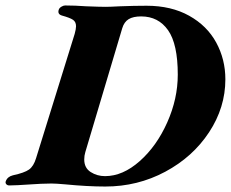

<svg xmlns="http://www.w3.org/2000/svg" viewBox="-82 -675 844 702"><path d="M156 -1Q122 -4 106 -4Q86 -4 67 -3Q48 -2 33 -1Q-25 3 -48 3Q-55 3 -59 -1.5Q-63 -6 -61 -12Q-55 -29 -35 -34Q7 -43 24 -55Q41 -67 50 -97L191 -551Q196 -569 196 -579Q196 -595 185 -602.5Q174 -610 145 -618Q127 -623 133 -640Q135 -646 142.5 -650.5Q150 -655 156 -655Q192 -655 233 -652Q285 -650 304 -650Q319 -650 357 -652Q409 -654 454 -654Q544 -654 609.5 -617.5Q675 -581 708.5 -519.5Q742 -458 742 -385Q742 -282 682.5 -191.5Q623 -101 522 -47Q421 7 303 7Q238 7 156 -1ZM568 -402Q568 -514 532.5 -564.5Q497 -615 434 -615Q405 -615 388.5 -605Q372 -595 365 -572L230 -119Q226 -106 226 -92Q226 -61 249.5 -46Q273 -31 302 -31Q367 -31 429 -86Q491 -141 529.5 -227.5Q568 -314 568 -402Z"/></svg>

Font: EB Garamond ExtraBold
Style: Italic
Weight: 800
Italic angle: -17.2°
Designer: Georg Duffner and Octavio Pardo
Foundry: Georg Duffner
Version: Version 1.000